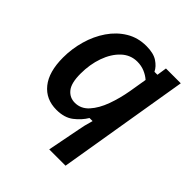

<svg xmlns="http://www.w3.org/2000/svg" viewBox="-189 -629 916 916"><g transform="rotate(45 269.0 -171.5)"><path d="M291.7 166.7 324.2 0Q326.7 -15 330.8 -32.1Q335 -49.2 342.5 -75H321.7Q302.5 -42.5 269.2 -16.7Q235.8 9.2 182.5 9.2Q110.8 9.2 69.6 -42.1Q28.3 -93.3 28.3 -190Q28.3 -249.2 44.6 -306.2Q60.8 -363.3 92.5 -409.6Q124.2 -455.8 169.2 -482.9Q214.2 -510 270.8 -510Q319.2 -510 346.2 -492.1Q373.3 -474.2 385 -450H405L412.5 -500H512.5L401.7 166.7ZM220.8 -76.7Q261.7 -76.7 290.8 -109.2Q320 -141.7 338.8 -193.3Q357.5 -245 367.5 -302.5L382.5 -392.5Q365.8 -407.5 342.9 -417.1Q320 -426.7 293.3 -426.7Q247.5 -426.7 213.3 -394.6Q179.2 -362.5 160.4 -309.6Q141.7 -256.7 141.7 -194.2Q141.7 -130.8 163.8 -103.8Q185.8 -76.7 220.8 -76.7Z"/></g></svg>

Font: Familjen Grotesk GF Medium
Style: Italic
Weight: 500
Designer: Anders Wikstroem, Jonas Baeckman, Matilda Gysing, Kristian Moeller
Foundry: Familjen STHML AB
Version: Version 2.000; Beta; Release 4; Build 6